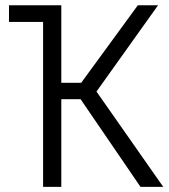

<svg xmlns="http://www.w3.org/2000/svg" viewBox="-20 -725 655 745"><path d="M525.1 0 292.8 -340H217.9V0H147.2V-640H14.9V-704.6H217.9V-403.6H294.9L514.9 -704.6H593.3L354.4 -369.7L613.3 0Z"/></svg>

Font: Fira Code Fixed Light
Style: Regular
Weight: 300
Monospace: yes
Designer: Carrois Corporate, Edenspiekermann AG, Nikita Prokopov
Foundry: Carrois Corporate, Edenspiekermann AG, Nikita Prokopov
Version: Version 5.002